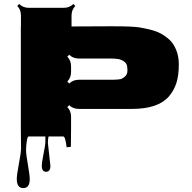

<svg xmlns="http://www.w3.org/2000/svg" viewBox="-20 -690 969 971"><path d="M86.4 59.6 85.4 -39.6V-555.7H85.9V-610.8Q85.9 -641.6 67.4 -659.7L76.7 -669.9Q97.2 -650.4 125.5 -650.4H302.2Q331.5 -650.4 351.1 -669.9L360.8 -659.7Q341.8 -640.6 341.8 -610.8V-556.2L546.4 -557.1Q651.9 -557.1 685.8 -551.3Q719.7 -545.4 746.3 -538.3Q772.9 -531.2 791.3 -521.5Q809.6 -511.7 828.4 -496.6Q847.2 -481.4 858.4 -462.4Q884.3 -419.9 884.3 -364.7Q884.3 -309.6 872.3 -271.2Q860.4 -232.9 834 -202.1Q779.3 -139.2 647.9 -139.2H378.9Q348.6 -139.2 330.1 -158.2L320.3 -148.4Q339.4 -129.4 339.4 -99.6V-39.6Q339.4 -2 338.4 52.7L316.9 54.7Q310.5 0 299.8 0H225.6Q222.2 12.7 222.2 33.2L234.9 148.9Q234.9 178.7 213.1 178.7Q191.4 178.7 191.4 148.4Q191.4 130.9 200.4 87.2Q209.5 43.5 209.5 25.4V0H125Q119.1 0 115.5 23.7Q111.8 47.4 111.8 69.1Q111.8 90.8 121.1 143.1Q130.4 195.3 130.4 216.3Q130.4 261.2 97.7 261.2Q64.9 261.2 64.9 215.3Q64.9 193.4 75.7 137.7Q86.4 82 86.4 59.6ZM339.4 -354.5V-326.2Q339.4 -296.9 320.3 -277.8L330.1 -267.6Q349.1 -286.6 378.9 -286.6H537.1Q585.9 -286.6 595.9 -292Q606 -297.4 612.3 -303.2Q624.5 -314 624.5 -334Q624.5 -354 620.4 -363.5Q616.2 -373 608.4 -378.4Q600.6 -383.8 592.8 -387.2Q585 -390.6 573.2 -392.1Q558.1 -394 539.1 -394H378.9Q349.1 -394 330.1 -413.1L320.3 -403.3Q339.4 -384.3 339.4 -354.5Z"/></svg>

Font: Nosifer Caps
Style: Regular
Weight: 800
Version: Version 001.002